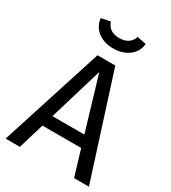

<svg xmlns="http://www.w3.org/2000/svg" viewBox="-214 -1009 1000 1120"><g transform="rotate(30 286.5 -449.5)"><path d="M285 -769Q224 -769 182.5 -800.5Q141 -832 135 -886L196 -899Q216 -839 285 -839Q357 -839 377 -899L438 -886Q432 -832 389.5 -800.5Q347 -769 285 -769ZM467 0 415 -173H154L102 0H6L227 -689H347L567 0ZM177 -250H392L285 -610Z"/></g></svg>

Font: Fira Sans
Style: Regular
Weight: 400
Designer: Carrois Corporate & Edenspiekermann AG
Foundry: Carrois Corporate GbR & Edenspiekermann AG
Version: Version 4.106;PS 004.106;hotconv 1.0.70;makeotf.lib2.5.58329